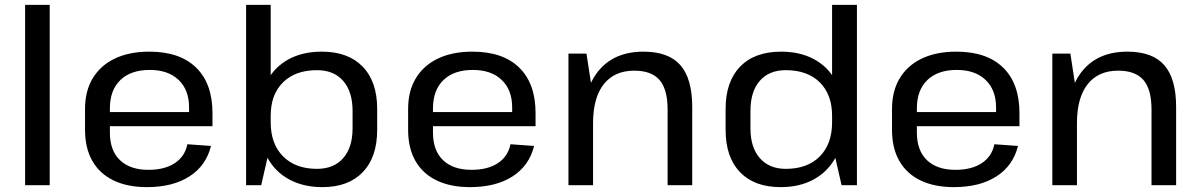

<svg xmlns="http://www.w3.org/2000/svg" viewBox="-20 -760 4921 788"><path d="M184 -740V0H83V-740Z M583 8Q503 8 446 -19.5Q389 -47 359 -99.5Q329 -152 329 -227V-313Q329 -387 361 -439.5Q393 -492 452 -520Q511 -548 593 -548Q718 -548 785 -482.5Q852 -417 852 -296V-242H411V-300H772L756 -277V-319Q756 -391 713 -432Q670 -473 595 -473Q517 -473 474 -431.5Q431 -390 431 -315V-216Q431 -142 472.5 -102.5Q514 -63 589 -63Q656 -63 697.5 -90.5Q739 -118 749 -168L846 -161Q826 -80 757.5 -36Q689 8 583 8Z M1303 8Q1225 8 1167 -23.5Q1109 -55 1077.5 -113Q1046 -171 1045 -249V-295Q1046 -373 1077.5 -430Q1109 -487 1166 -517.5Q1223 -548 1301 -548Q1409 -548 1468.5 -486.5Q1528 -425 1528 -313V-227Q1528 -115 1469 -53.5Q1410 8 1303 8ZM990 -740H1091V-170L1052 0H990ZM1281 -67Q1350 -67 1388.5 -111Q1427 -155 1427 -233V-305Q1427 -384 1388.5 -428Q1350 -472 1281 -472Q1192 -472 1141.5 -422Q1091 -372 1091 -285V-258Q1091 -169 1142 -118Q1193 -67 1281 -67Z M1909 8Q1829 8 1772 -19.5Q1715 -47 1685 -99.5Q1655 -152 1655 -227V-313Q1655 -387 1687 -439.5Q1719 -492 1778 -520Q1837 -548 1919 -548Q2044 -548 2111 -482.5Q2178 -417 2178 -296V-242H1737V-300H2098L2082 -277V-319Q2082 -391 2039 -432Q1996 -473 1921 -473Q1843 -473 1800 -431.5Q1757 -390 1757 -315V-216Q1757 -142 1798.5 -102.5Q1840 -63 1915 -63Q1982 -63 2023.5 -90.5Q2065 -118 2075 -168L2172 -161Q2152 -80 2083.5 -36Q2015 8 1909 8Z M2720 -310Q2720 -393 2687 -431.5Q2654 -470 2583 -470Q2502 -470 2458 -414.5Q2414 -359 2414 -254L2373 -184V-249Q2373 -393 2437.5 -470.5Q2502 -548 2621 -548Q2724 -548 2772.5 -492.5Q2821 -437 2821 -321V0H2720ZM2313 -540H2387L2414 -364V0H2313Z M3184 8Q3076 8 3017 -53.5Q2958 -115 2958 -227V-313Q2958 -425 3017.5 -486.5Q3077 -548 3186 -548Q3263 -548 3320 -517.5Q3377 -487 3409 -430Q3441 -373 3441 -295V-249Q3441 -171 3409 -113Q3377 -55 3319.5 -23.5Q3262 8 3184 8ZM3205 -67Q3294 -67 3344.5 -118Q3395 -169 3395 -258V-285Q3395 -372 3344.5 -422Q3294 -472 3205 -472Q3136 -472 3098 -428Q3060 -384 3060 -305V-233Q3060 -155 3098.5 -111Q3137 -67 3205 -67ZM3395 -170V-740H3497V0H3434Z M3895 8Q3815 8 3758 -19.5Q3701 -47 3671 -99.5Q3641 -152 3641 -227V-313Q3641 -387 3673 -439.5Q3705 -492 3764 -520Q3823 -548 3905 -548Q4030 -548 4097 -482.5Q4164 -417 4164 -296V-242H3723V-300H4084L4068 -277V-319Q4068 -391 4025 -432Q3982 -473 3907 -473Q3829 -473 3786 -431.5Q3743 -390 3743 -315V-216Q3743 -142 3784.5 -102.5Q3826 -63 3901 -63Q3968 -63 4009.5 -90.5Q4051 -118 4061 -168L4158 -161Q4138 -80 4069.5 -36Q4001 8 3895 8Z M4706 -310Q4706 -393 4673 -431.5Q4640 -470 4569 -470Q4488 -470 4444 -414.5Q4400 -359 4400 -254L4359 -184V-249Q4359 -393 4423.5 -470.5Q4488 -548 4607 -548Q4710 -548 4758.5 -492.5Q4807 -437 4807 -321V0H4706ZM4299 -540H4373L4400 -364V0H4299Z"/></svg>

Font: Pathway Extreme 28pt Medium
Style: Regular
Weight: 500
Designer: Eduardo Rodriguez Tunni
Foundry: Eduardo Rodriguez Tunni
Version: Version 1.001;gftools[0.9.26]